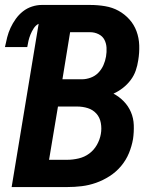

<svg xmlns="http://www.w3.org/2000/svg" viewBox="-24 -755 644 775"><path d="M23 0 132 -659Q120 -653 112 -640.5Q104 -628 99 -615.5Q94 -603 91 -590.5Q88 -578 86 -565H-4Q0 -585 5 -604.5Q10 -624 18.5 -642.5Q27 -661 39.5 -678.5Q52 -696 68.5 -709Q85 -722 105 -728.5Q125 -735 144 -735H340Q371 -735 400.5 -730Q430 -725 454.5 -711.5Q479 -698 498 -677Q517 -656 527 -629Q537 -602 538 -572Q539 -542 534 -512Q531 -491 524 -470.5Q517 -450 503.5 -432Q490 -414 472 -400Q454 -386 434 -377Q457 -365 475.5 -346Q494 -327 504.5 -302.5Q515 -278 516 -250Q517 -222 513 -194Q508 -165 496.5 -137Q485 -109 465 -85Q445 -61 418.5 -44Q392 -27 363.5 -17Q335 -7 306 -3.5Q277 0 248 0ZM228 -435H307Q324 -435 342 -441.5Q360 -448 373 -461.5Q386 -475 393.5 -492Q401 -509 404 -527Q407 -545 406 -562.5Q405 -580 397.5 -594.5Q390 -609 374 -617Q358 -625 340 -625H259ZM174 -110H248Q270 -110 293.5 -115.5Q317 -121 336 -135Q355 -149 367 -170Q379 -191 383 -214Q387 -236 383 -258.5Q379 -281 365 -296.5Q351 -312 330.5 -318.5Q310 -325 287 -325H210Z"/></svg>

Font: Iosevka Aile Extrabold
Style: Italic
Weight: 800
Italic angle: -9°
Designer: Belleve Invis
Foundry: Belleve Invis
Version: Version 31.1.0; ttfautohint (v1.8.4)